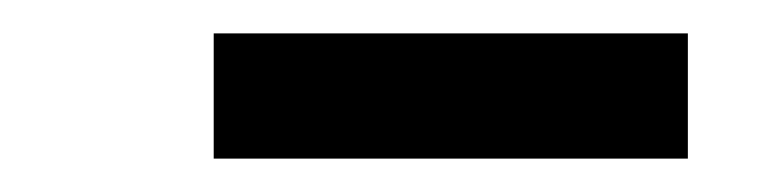

<svg xmlns="http://www.w3.org/2000/svg" viewBox="-20 -737 464 115"><path d="M108 -717H392V-642H108Z"/></svg>

Font: Easer Grotesk Variable
Style: Regular
Weight: 400
Designer: Boardeaser, Bonnie Shaver-Troup, Thomas Jockin
Foundry: Lexend
Version: Version 1.001;Glyphs 3.1.2 (3151)